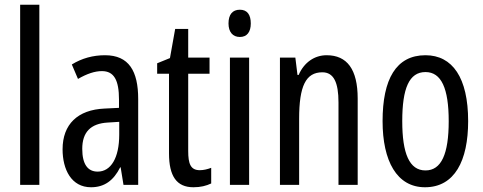

<svg xmlns="http://www.w3.org/2000/svg" viewBox="-20 -873 2037 810"><path d="M146 -93V-853H65V-93Z M423 -640C372 -640 325 -627 283 -601L309 -540C347 -562 380 -573 410 -573C461 -573 482 -535 482 -453V-418L421 -415C308 -410 244 -349 244 -243C244 -158 281 -83 364 -83C420 -83 459 -111 487 -167H489L501 -93H563V-455C563 -573 524 -640 423 -640ZM435 -356 483 -359V-305C483 -207 448 -149 392 -149C351 -149 327 -179 327 -245C327 -315 362 -352 435 -356Z M823 -155C784 -155 774 -182 774 -236V-562H864V-630H774V-751H719L697 -628L643 -606V-562H693V-226C693 -130 725 -83 796 -83C826 -83 850 -89 871 -99V-165C855 -159 839 -155 823 -155Z M992 -832C961 -832 944 -812 944 -774C944 -738 962 -717 992 -717C1022 -717 1038 -738 1038 -774C1038 -811 1023 -832 992 -832ZM1031 -630H950V-93H1031Z M1358 -640C1307 -640 1263 -610 1240 -557H1235L1226 -630H1161V-93H1242V-372C1242 -510 1270 -568 1340 -568C1388 -568 1408 -525 1408 -441V-93H1489V-457C1489 -581 1444 -640 1358 -640Z M1955 -362C1955 -545 1889 -640 1775 -640C1651 -640 1594 -539 1594 -362C1594 -194 1654 -83 1773 -83C1898 -83 1955 -195 1955 -362ZM1677 -362C1677 -500 1706 -569 1775 -569C1842 -569 1873 -500 1873 -362C1873 -223 1842 -154 1775 -154C1707 -154 1677 -225 1677 -362Z"/></svg>

Font: Noto Sans Kannada UI ExtraCondensed
Style: Regular
Weight: 400
Width: 2
Designer: Jelle Bosma - Monotype Design Team
Foundry: Monotype Imaging Inc.
Version: Version 2.005